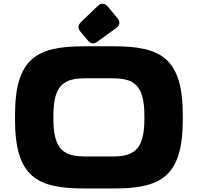

<svg xmlns="http://www.w3.org/2000/svg" viewBox="-20 -1020 1087 1055"><path d="M62.5 -386.7V-363.3C62.5 -45.9 185.5 15.6 443.4 15.6H603.5C861.3 15.6 984.4 -45.9 984.4 -363.3V-386.7C984.4 -704.1 861.3 -765.6 603.5 -765.6H443.4C185.5 -765.6 62.5 -704.1 62.5 -386.7ZM273.4 -365.7V-384.8C273.4 -561.5 337.9 -589.8 453.6 -589.8H593.3C709 -589.8 773.4 -561.5 773.4 -384.8V-365.7C773.4 -189 709 -160.2 593.3 -160.2H453.6C337.9 -160.2 273.4 -189 273.4 -365.7ZM516.6 -986.8 426.3 -899.9C408.7 -882.8 406.2 -865.2 419.9 -848.6L465.3 -794.9C479 -778.3 497.1 -777.8 516.6 -792L618.2 -865.7C639.2 -880.9 641.6 -900.9 625 -920.9L571.8 -984.4C555.2 -1003.9 535.2 -1004.9 516.6 -986.8Z"/></svg>

Font: Gyrotrope Black
Style: Regular
Weight: 900
Designer: David Moles
Version: Version 1.003;Glyphs 3.3.1 (3343)